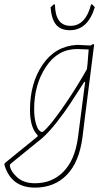

<svg xmlns="http://www.w3.org/2000/svg" viewBox="-78 -660 512 877"><path d="M343 -640 355 -627Q323 -522 241 -522Q199 -522 178 -547.5Q157 -573 153 -627L168 -640H173Q174 -542 244 -542Q313 -542 338 -640ZM277 -455 336 -452 347 -459 352 -456 311 -133 299 -35Q284 81 227 139Q170 197 82 197Q-28 197 -58 92L-56 85L94 -37V-42Q59 -77 59 -158Q59 -280 116.5 -364.5Q174 -449 273 -455ZM78 -162Q78 -125 85 -99.5Q92 -74 100 -65.5Q108 -57 114 -57Q121 -57 149 -89.5Q177 -122 224.5 -191.5Q272 -261 319 -344L322 -370L327 -434L274 -436Q186 -436 132 -355Q78 -274 78 -162ZM82 177Q160 177 212 124Q264 71 278 -31L311 -286H307Q264 -219 241 -184Q218 -149 183 -104Q148 -59 117 -31L-27 86Q-33 91 -33 96Q-30 122 0 149.5Q30 177 82 177Z"/></svg>

Font: Alegreya Sans SC Thin
Style: Italic
Weight: 100
Italic angle: -7°
Designer: Juan Pablo del Peral
Foundry: Huerta Tipografica
Version: Version 2.007